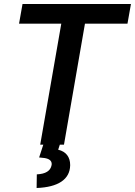

<svg xmlns="http://www.w3.org/2000/svg" viewBox="-20 -731 682 970"><path d="M641.6 -710.9H93.8L76.2 -611.3H289.6L183.1 0H198.7L177.7 64.5L205.1 67.4C229 71.3 241.2 81.1 241.2 97.7C241.2 99.1 241.2 101.1 240.7 103C235.4 132.3 210.4 147.9 166 149.9L165 218.8C273.9 214.8 333 175.3 334.5 104.5C334.5 104 334.5 103 334.5 102.5C334.5 63.5 314.5 34.7 273.9 25.4L282.2 0H303.2L409.2 -611.3H624Z"/></svg>

Font: Roboto Medium
Style: Italic
Weight: 500
Italic angle: -12°
Designer: Google
Version: Version 2.137; 2017